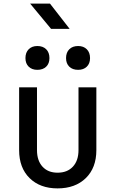

<svg xmlns="http://www.w3.org/2000/svg" viewBox="-20 -1034 640 1064"><path d="M299 10Q202 10 144 -47Q86 -104 86 -202V-550H185V-202Q185 -144 215.5 -110.5Q246 -77 299 -77Q353 -77 384 -110.5Q415 -144 415 -202V-550H514V-202Q514 -104 455.5 -47Q397 10 299 10ZM413 -647Q382 -647 364 -664.5Q346 -682 346 -712Q346 -743 364 -761Q382 -779 413 -779Q443 -779 461 -761Q479 -743 479 -712Q479 -682 461 -664.5Q443 -647 413 -647ZM187 -647Q157 -647 139 -664.5Q121 -682 121 -712Q121 -743 139 -761Q157 -779 187 -779Q218 -779 236 -761Q254 -743 254 -712Q254 -682 236 -664.5Q218 -647 187 -647ZM263 -874 147 -1014H257L366 -874Z"/></svg>

Font: JetBrains Mono NL Medium
Style: Regular
Weight: 500
Monospace: yes
Designer: Philipp Nurullin, Konstantin Bulenkov
Foundry: JetBrains
Version: Version 2.305; ttfautohint (v1.8.4.7-5d5b)